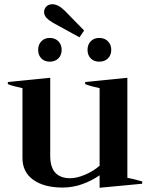

<svg xmlns="http://www.w3.org/2000/svg" viewBox="-20 -875 708 906"><path d="M188 -818Q188 -833 198.5 -844Q209 -855 227 -855Q255 -855 286 -824L377 -731L355 -699L231 -767Q209 -780 198.5 -792Q188 -804 188 -818ZM160 -640Q160 -664 175 -680Q190 -696 215 -696Q240 -696 255.5 -680Q271 -664 271 -640Q271 -615 255.5 -599.5Q240 -584 215 -584Q190 -584 175 -599.5Q160 -615 160 -640ZM393 -640Q393 -664 408 -680Q423 -696 448 -696Q474 -696 489.5 -680Q505 -664 505 -640Q505 -615 489.5 -599.5Q474 -584 448 -584Q423 -584 408 -599.5Q393 -615 393 -640ZM651 -19V-8L450 11V-48Q415 -23 369.5 -6.5Q324 10 276 10Q188 10 137 -26.5Q86 -63 86 -129V-459Q42 -468 17 -478V-488L217 -508V-139Q217 -34 312 -34Q341 -34 380 -50Q419 -66 450 -93V-459Q408 -468 382 -478V-488L581 -508V-36Q608 -31 651 -19Z"/></svg>

Font: Trirong SemiBold
Style: Regular
Weight: 600
Designer: Katatrad Team
Foundry: CadsonDemak
Version: Version 1.000